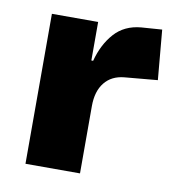

<svg xmlns="http://www.w3.org/2000/svg" viewBox="-65 -578 597 638"><g transform="rotate(10 234.0 -259.0)"><path d="M62 0V-506H218V-376H224Q239 -433 272.5 -470.5Q306 -508 362 -513L432 -518L447 -350L336 -340Q293 -336 269.5 -306.5Q246 -277 246 -227V0Z"/></g></svg>

Font: Nunito Sans 7pt SemiCondensed Black
Style: Regular
Weight: 900
Width: 4
Designer: Vernon Adams
Foundry: Vernon Adams
Version: Version 3.101;gftools[0.9.27]